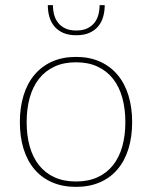

<svg xmlns="http://www.w3.org/2000/svg" viewBox="-20 -723 594 749"><path d="M276.5 -501Q329 -501 369.8 -482.8Q410.5 -464.5 438.5 -431.2Q466.5 -398 481 -351Q495.5 -304 495.5 -246.5Q495.5 -189 481 -142.2Q466.5 -95.5 438.5 -62.5Q410.5 -29.5 369.8 -11.8Q329 6 276.5 6Q224 6 183.2 -11.8Q142.5 -29.5 114.5 -62.5Q86.5 -95.5 72 -142.2Q57.5 -189 57.5 -246.5Q57.5 -304 72 -351Q86.5 -398 114.5 -431.2Q142.5 -464.5 183.2 -482.8Q224 -501 276.5 -501ZM276.5 -15Q324.5 -15 360.5 -31.5Q396.5 -48 420.8 -78.5Q445 -109 457 -151.5Q469 -194 469 -246.5Q469 -299 457 -342Q445 -385 420.8 -415.8Q396.5 -446.5 360.5 -463.2Q324.5 -480 276.5 -480Q228.5 -480 192.5 -463.2Q156.5 -446.5 132.2 -415.8Q108 -385 96 -342Q84 -299 84 -246.5Q84 -194 96 -151.5Q108 -109 132.2 -78.5Q156.5 -48 192.5 -31.5Q228.5 -15 276.5 -15ZM277.5 -585.5Q247.5 -585.5 226.5 -594.8Q205.5 -604 192 -620.2Q178.5 -636.5 172.5 -657.8Q166.5 -679 166.5 -703H186.5Q186.5 -683.5 191.2 -665.5Q196 -647.5 206.8 -634Q217.5 -620.5 234.8 -612.2Q252 -604 277.5 -604Q303 -604 320.2 -612.2Q337.5 -620.5 348.2 -634Q359 -647.5 363.8 -665.5Q368.5 -683.5 368.5 -703H388.5Q388.5 -679 382.5 -657.8Q376.5 -636.5 363 -620.2Q349.5 -604 328.5 -594.8Q307.5 -585.5 277.5 -585.5Z"/></svg>

Font: Lato ExtraLight
Style: Regular
Weight: 275
Designer: Lukasz Dziedzic with Adam Twardoch and Botio Nikoltchev
Foundry: tyPoland Lukasz Dziedzic
Version: Version 2.015; 2015-08-06; http://www.latofonts.com/